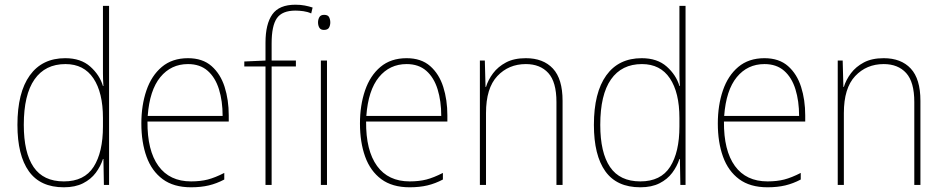

<svg xmlns="http://www.w3.org/2000/svg" viewBox="-20 -785 4006 815"><path d="M251 10Q151 10 102.5 -58Q54 -126 54 -255Q54 -392 106.5 -465Q159 -538 257 -538Q323 -538 363 -502.5Q403 -467 417 -420H419Q417 -448 417 -474Q417 -500 417 -526V-760H443V0H421L419 -110H417Q407 -79 386.5 -51.5Q366 -24 332.5 -7Q299 10 251 10ZM251 -15Q338 -15 377.5 -77Q417 -139 417 -248V-284Q417 -392 376.5 -452.5Q336 -513 258 -513Q172 -513 126.5 -448Q81 -383 81 -255Q81 -137 122.5 -76Q164 -15 251 -15Z M778 -538Q840 -538 878 -504.5Q916 -471 933.5 -416Q951 -361 951 -295V-269H606Q605 -146 652.5 -80.5Q700 -15 791 -15Q831 -15 862 -23Q893 -31 932 -51V-23Q900 -6 866.5 2Q833 10 791 10Q717 10 670.5 -24.5Q624 -59 602 -120Q580 -181 580 -261Q580 -338 601.5 -401Q623 -464 667 -501Q711 -538 778 -538ZM778 -513Q706 -513 660.5 -457.5Q615 -402 607 -293H925Q925 -356 909.5 -406Q894 -456 861.5 -484.5Q829 -513 778 -513Z M1236 -503H1133V0H1107V-503H1017V-524L1107 -528V-604Q1107 -683 1136 -724Q1165 -765 1234 -765Q1256 -765 1274 -761.5Q1292 -758 1307 -753L1301 -728Q1286 -735 1268 -737.5Q1250 -740 1234 -740Q1178 -740 1155.5 -708Q1133 -676 1133 -601V-528H1236Z M1356 -722Q1372 -722 1377 -712Q1382 -702 1382 -690Q1382 -677 1376.5 -667.5Q1371 -658 1355 -658Q1341 -658 1335.5 -667.5Q1330 -677 1330 -690Q1330 -702 1335.5 -712Q1341 -722 1356 -722ZM1368 -528V0H1342V-528Z M1706 -538Q1768 -538 1806 -504.5Q1844 -471 1861.5 -416Q1879 -361 1879 -295V-269H1534Q1533 -146 1580.5 -80.5Q1628 -15 1719 -15Q1759 -15 1790 -23Q1821 -31 1860 -51V-23Q1828 -6 1794.5 2Q1761 10 1719 10Q1645 10 1598.5 -24.5Q1552 -59 1530 -120Q1508 -181 1508 -261Q1508 -338 1529.5 -401Q1551 -464 1595 -501Q1639 -538 1706 -538ZM1706 -513Q1634 -513 1588.5 -457.5Q1543 -402 1535 -293H1853Q1853 -356 1837.5 -406Q1822 -456 1789.5 -484.5Q1757 -513 1706 -513Z M2212 -538Q2286 -538 2327 -494Q2368 -450 2368 -357V0H2342V-352Q2342 -437 2307.5 -475Q2273 -513 2212 -513Q2139 -513 2091 -462Q2043 -411 2043 -305V0H2017V-528H2038L2041 -416H2043Q2052 -446 2073 -474Q2094 -502 2128 -520Q2162 -538 2212 -538Z M2698 10Q2598 10 2549.5 -58Q2501 -126 2501 -255Q2501 -392 2553.5 -465Q2606 -538 2704 -538Q2770 -538 2810 -502.5Q2850 -467 2864 -420H2866Q2864 -448 2864 -474Q2864 -500 2864 -526V-760H2890V0H2868L2866 -110H2864Q2854 -79 2833.5 -51.5Q2813 -24 2779.5 -7Q2746 10 2698 10ZM2698 -15Q2785 -15 2824.5 -77Q2864 -139 2864 -248V-284Q2864 -392 2823.5 -452.5Q2783 -513 2705 -513Q2619 -513 2573.5 -448Q2528 -383 2528 -255Q2528 -137 2569.5 -76Q2611 -15 2698 -15Z M3225 -538Q3287 -538 3325 -504.5Q3363 -471 3380.5 -416Q3398 -361 3398 -295V-269H3053Q3052 -146 3099.5 -80.5Q3147 -15 3238 -15Q3278 -15 3309 -23Q3340 -31 3379 -51V-23Q3347 -6 3313.5 2Q3280 10 3238 10Q3164 10 3117.5 -24.5Q3071 -59 3049 -120Q3027 -181 3027 -261Q3027 -338 3048.5 -401Q3070 -464 3114 -501Q3158 -538 3225 -538ZM3225 -513Q3153 -513 3107.5 -457.5Q3062 -402 3054 -293H3372Q3372 -356 3356.5 -406Q3341 -456 3308.5 -484.5Q3276 -513 3225 -513Z M3731 -538Q3805 -538 3846 -494Q3887 -450 3887 -357V0H3861V-352Q3861 -437 3826.5 -475Q3792 -513 3731 -513Q3658 -513 3610 -462Q3562 -411 3562 -305V0H3536V-528H3557L3560 -416H3562Q3571 -446 3592 -474Q3613 -502 3647 -520Q3681 -538 3731 -538Z"/></svg>

Font: Noto Sans Tamil SemiCondensed Thin
Style: Regular
Weight: 100
Width: 4
Designer: Jelle Bosma - Monotype Design Team
Foundry: Monotype Imaging Inc.
Version: Version 2.004; ttfautohint (v1.8.4.7-5d5b)